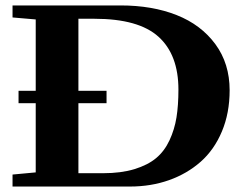

<svg xmlns="http://www.w3.org/2000/svg" viewBox="-20 -683 906 703"><path d="M25.9 0V-43.9L110.8 -51.8V-305.2H47.9V-350.6H110.8V-611.8L25.9 -619.1V-663.1H421.4Q537.6 -663.1 627 -627.7Q716.3 -592.3 768.6 -521.2Q820.8 -450.2 820.8 -352.5Q820.8 -269 792.5 -201.7Q764.2 -134.3 714.6 -90.6Q665 -46.9 598.9 -23.4Q532.7 0 456.1 0ZM267.1 -48.8H357.4Q423.3 -48.8 472.2 -63.7Q521 -78.6 551.5 -104Q582 -129.4 600.6 -169.2Q619.1 -209 626.2 -253.2Q633.3 -297.4 633.3 -355Q633.3 -482.4 560.5 -548.3Q487.8 -614.3 325.7 -614.3H267.1V-350.6H370.1V-305.2H267.1Z"/></svg>

Font: Elstob 6pt
Style: Bold
Weight: 700
Designer: Peter S. Baker
Version: Version 1.015